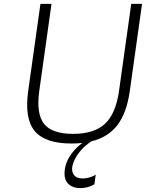

<svg xmlns="http://www.w3.org/2000/svg" viewBox="-20 -721 752 990"><path d="M649.4 -252.9Q633.8 -139.6 585.7 -76.4Q537.6 -13.2 450.7 7.8Q389.2 49.8 363.8 105Q341.3 153.3 360.8 180.2Q374.5 199.2 406.2 199.2Q422.9 199.2 439.7 194.3Q456.5 189.5 464.8 184.6L473.6 179.2L466.8 229Q434.1 249 394 249Q359.9 249 338.9 232.9Q317.9 216.8 314 190.7Q310.1 164.6 317.9 134Q325.7 103.5 348.6 71.8Q371.6 40 404.8 16.1Q378.9 19 349.1 19Q211.9 19 158.7 -45.7Q105.5 -110.4 125.5 -252.9L188.5 -701.2H245.6L182.6 -252.9Q166 -134.8 206.8 -82.8Q247.6 -30.8 356.4 -30.8Q465.8 -30.8 521.5 -82.8Q577.1 -134.8 593.8 -252.9L656.7 -701.2H712.4Z"/></svg>

Font: Fivo Sans Light
Style: Regular
Weight: 300
Designer: Alexander Slobzheninov
Foundry: Alexander Slobzheninov
Version: 1.0